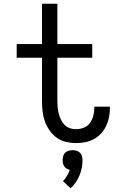

<svg xmlns="http://www.w3.org/2000/svg" viewBox="-20 -755 640 1024"><path d="M385 8Q358 8 331 1.5Q304 -5 282 -21Q260 -37 244 -60Q228 -83 219 -108.5Q210 -134 207 -161.5Q204 -189 204 -216V-447H69V-520H204V-735H286V-520H472V-447H286V-216Q286 -199 287.5 -182Q289 -165 293.5 -148.5Q298 -132 305 -117Q312 -102 324 -89.5Q336 -77 352 -71.5Q368 -66 385 -66Q407 -66 427 -74Q447 -82 459.5 -99Q472 -116 477.5 -137Q483 -158 483 -179Q483 -181 483 -182.5Q483 -184 483 -186H566Q566 -183 566 -180.5Q566 -178 566 -175Q566 -151 561 -127Q556 -103 545 -81Q534 -59 517.5 -41.5Q501 -24 479.5 -12.5Q458 -1 434 3.5Q410 8 385 8ZM356 249 316 211Q328 198 337.5 182.5Q347 167 352 151Q344 149 336 144.5Q328 140 323 132.5Q318 125 316 116.5Q314 108 314 99Q314 88 317 77.5Q320 67 327.5 59.5Q335 52 345.5 49Q356 46 367 46Q378 46 388.5 49Q399 52 406.5 59.5Q414 67 417 77.5Q420 88 420 99Q420 120 416 140.5Q412 161 404 180.5Q396 200 384 217.5Q372 235 356 249Z"/></svg>

Font: Bmono
Style: Regular
Weight: 400
Monospace: yes
Designer: Belleve Invis
Foundry: Belleve Invis
Version: Version 11.2.2; ttfautohint (v1.8.2)